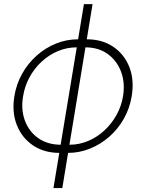

<svg xmlns="http://www.w3.org/2000/svg" viewBox="-20 -748 727 954"><path d="M245.6 186.5 397 -727.5H439.9L289.6 186.5ZM273.9 11.7Q198.2 11.2 143.6 -25.9Q88.9 -63 63.7 -126.5Q38.6 -189.9 51.3 -269.5Q61 -330.1 90.1 -381.8Q119.1 -433.6 162.4 -471.9Q205.6 -510.3 258.1 -531.5Q310.5 -552.7 367.7 -552.7H380.4L286.6 11.7ZM281.7 -28.8H288.6L367.7 -512.7H360.8Q311.5 -512.7 266.8 -493.7Q222.2 -474.6 186 -440.9Q149.9 -407.2 126.2 -363.3Q102.5 -319.3 94.7 -269.5Q83.5 -204.1 103.5 -149.4Q123.5 -94.7 169.4 -62Q215.3 -29.3 281.7 -28.8ZM317.9 11.7H305.2L398.9 -552.7H411.6Q487.8 -552.7 542.7 -515.6Q597.7 -478.5 622.8 -414.6Q647.9 -350.6 634.3 -269.5Q624.5 -210 595.7 -158.7Q566.9 -107.4 523.7 -69.3Q480.5 -31.2 427.7 -9.8Q375 11.7 317.9 11.7ZM324.7 -28.8Q374 -28.8 418.7 -47.9Q463.4 -66.9 499.3 -100.3Q535.2 -133.8 559.1 -177Q583 -220.2 591.3 -269.5Q602.1 -335.9 581.8 -390.9Q561.5 -445.8 515.9 -479.2Q470.2 -512.7 403.8 -512.7H397.5L317.9 -28.8Z"/></svg>

Font: Inter Tight ExtraLight
Style: Italic
Weight: 250
Italic angle: -9.39999°
Designer: Rasmus Andersson
Foundry: rsms
Version: Version 3.004